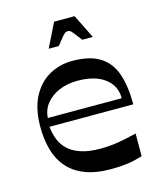

<svg xmlns="http://www.w3.org/2000/svg" viewBox="-107 -770 721 861"><g transform="rotate(-15 253.5 -339.5)"><path d="M303 13Q231 13 181.5 -6.5Q132 -26 101.5 -61.5Q71 -97 57.5 -145.5Q44 -194 44 -251Q44 -334 72.5 -389.5Q101 -445 150 -473Q199 -501 258 -501Q340 -501 387 -471Q434 -441 453.5 -383.5Q473 -326 473 -242H84Q87 -210 98 -182Q109 -154 131.5 -133Q154 -112 190.5 -100Q227 -88 280 -88Q323 -88 362 -94.5Q401 -101 449 -113V-8Q411 4 378 8.5Q345 13 303 13ZM430 -282Q430 -340 384.5 -374.5Q339 -409 258 -409Q211 -409 173 -393Q135 -377 112 -348.5Q89 -320 87 -282ZM171 -581 226 -692H321L376 -581H327Q306 -608 297.5 -619Q289 -630 284.5 -632.5Q280 -635 273 -635Q268 -635 263 -632.5Q258 -630 248.5 -619Q239 -608 218 -581Z"/></g></svg>

Font: Ojuju SemiBold
Style: Regular
Weight: 600
Designer: Chisaokwu Joboson, Mirko Velimirovic
Foundry: Udi Foundry
Version: Version 1.000